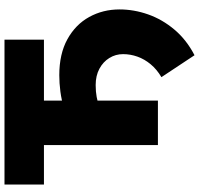

<svg xmlns="http://www.w3.org/2000/svg" viewBox="-36 -704 907 876"><g transform="rotate(-90 418.0 -266.5)"><path d="M193.5 0V-520H13.5V-700H674.5V-520H396.5V0ZM603.5 167 503.5 16Q539 -5 562.2 -33Q585.5 -61 597 -93.2Q608.5 -125.5 608.5 -159Q608.5 -193 591 -221.5Q573.5 -250 541.8 -267Q510 -284 467.5 -284Q437.5 -284 413.5 -279.5Q389.5 -275 361.5 -266L359.5 -428Q399.5 -440 437.8 -445Q476 -450 512.5 -450Q609.5 -450 676.5 -413Q743.5 -376 778 -313.5Q812.5 -251 812.5 -175Q812.5 -109.5 789.8 -44.8Q767 20 720.5 75.2Q674 130.5 603.5 167Z"/></g></svg>

Font: Geologica Black
Style: Regular
Weight: 900
Designer: Sindre Bremnes, Frode Helland
Foundry: Monokrom Skriftforlag AS
Version: Version 1.010;gftools[0.9.28]